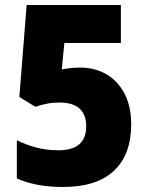

<svg xmlns="http://www.w3.org/2000/svg" viewBox="-20 -734 584 764"><path d="M300 -465Q357 -465 402.5 -439Q448 -413 475 -362.5Q502 -312 502 -239Q502 -119 433.5 -54.5Q365 10 231 10Q122 10 47 -24V-176Q83 -158 124 -147Q165 -136 212 -136Q323 -136 323 -231Q323 -326 216 -326Q190 -326 167 -321.5Q144 -317 121 -309L57 -348L86 -714H461V-563H236L226 -458Q244 -461 260 -463Q276 -465 300 -465Z"/></svg>

Font: Noto Sans Sinhala UI SemiCondensed Black
Style: Regular
Weight: 900
Width: 4
Designer: Jelle Bosma - Monotype Design Team
Foundry: Monotype Imaging Inc.
Version: Version 2.006; ttfautohint (v1.8.4.7-5d5b)